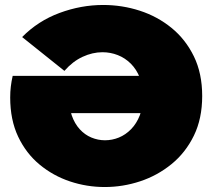

<svg xmlns="http://www.w3.org/2000/svg" viewBox="-20 -736 857 772"><path d="M401 16Q329 16 261.5 -6.5Q194 -29 139.5 -74Q85 -119 53 -186.5Q21 -254 21 -344Q21 -367 23.5 -388Q26 -409 31 -431H722V-281H208L259 -350Q257 -305 268.5 -272Q280 -239 300.5 -216.5Q321 -194 347.5 -183Q374 -172 402 -172Q431 -172 458 -183Q485 -194 507 -216.5Q529 -239 542 -272Q555 -305 555 -348Q555 -391 542 -424Q529 -457 506 -480Q483 -503 453.5 -514.5Q424 -526 392 -526Q352 -526 312 -507.5Q272 -489 239 -451L69 -587Q133 -652 219.5 -684Q306 -716 395 -716Q471 -716 542 -693Q613 -670 669.5 -624Q726 -578 759.5 -509.5Q793 -441 793 -350Q793 -259 759.5 -190.5Q726 -122 669.5 -76Q613 -30 543.5 -7Q474 16 401 16Z"/></svg>

Font: MOST Montserrat Black
Style: Regular
Weight: 900
Designer: Julieta Ulanovsky
Foundry: Julieta Ulanovsky
Version: Version 8.000;March 11, 2024;FontCreator 15.0.0.2926 64-bit